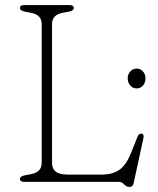

<svg xmlns="http://www.w3.org/2000/svg" viewBox="-20 -720 624 760"><path d="M253 -674 227 -669Q186 -661 186 -625V-75Q186 -52.5 200.5 -40.8Q215 -29 247.5 -29H384.5Q425.5 -29 452.5 -47.8Q479.5 -66.5 499.5 -116.5L524.5 -179Q530 -192.5 540 -191Q551.5 -189.5 547.5 -172L509 5Q506 20 492 20Q481 20 471.5 10Q462 0 452 0H76Q59 0 59 -12Q59 -22 78 -26L104 -31Q145 -39 145 -75V-625Q145 -661 104 -669L78 -674Q59 -678 59 -688Q59 -700 76 -700H255Q272 -700 272 -688Q272 -678 253 -674ZM521 -370Q505.5 -370 495.5 -381.8Q485.5 -393.5 485.5 -409.5Q485.5 -425.5 495.5 -437Q505.5 -448.5 521 -448.5Q536.5 -448.5 546.2 -437Q556 -425.5 556 -409.5Q556 -393.5 546.2 -381.8Q536.5 -370 521 -370Z"/></svg>

Font: Fraunces 9pt SuperSoft Thin
Style: Regular
Weight: 100
Version: Version 1.000;[b76b70a41]